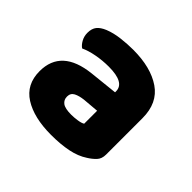

<svg xmlns="http://www.w3.org/2000/svg" viewBox="-95 -761 545 545"><g transform="rotate(45 177.5 -488.0)"><path d="M165 -401Q176 -401 189.5 -403Q203 -405 209 -409V-461L162 -457Q143 -455 131.5 -449Q120 -443 120 -429Q120 -416 130 -408.5Q140 -401 165 -401ZM159 -656Q230 -656 272.5 -627Q315 -598 315 -537V-391Q315 -374 305.5 -364Q296 -354 283 -346Q262 -332 232.5 -326Q203 -320 165 -320Q96 -320 55 -346Q14 -372 14 -425Q14 -513 123 -525L208 -534V-538Q208 -573 144 -573Q119 -573 95 -568.5Q71 -564 54 -556Q46 -561 39.5 -572.5Q33 -584 33 -598Q33 -615 41 -625Q49 -635 66 -642Q86 -650 111 -653Q136 -656 159 -656Z"/></g></svg>

Font: Baloo Tammudu
Style: Regular
Weight: 400
Designer: Omkar Shende and Ek Type
Foundry: Ek Type
Version: Version 1.007;PS 1.000;hotconv 1.0.88;makeotf.lib2.5.647800